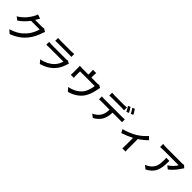

<svg xmlns="http://www.w3.org/2000/svg" viewBox="507 -2847 4916 4916"><g transform="rotate(45 2965.0 -389.0)"><path d="M553 -778 437 -816C429 -787 412 -746 400 -726C353 -638 260 -499 86 -395L174 -329C279 -399 364 -488 428 -574H740C722 -490 662 -364 588 -279C499 -175 380 -87 187 -29L280 54C467 -18 588 -109 680 -223C770 -333 829 -467 856 -563C863 -583 874 -608 884 -624L802 -674C783 -667 755 -664 727 -664H487C492 -672 497 -681 501 -689C512 -709 533 -748 553 -778Z M1228 -754V-651C1256 -653 1292 -654 1324 -654H1712C1746 -654 1786 -653 1811 -651V-754C1786 -751 1745 -749 1713 -749H1324C1291 -749 1254 -751 1228 -754ZM1890 -479 1819 -523C1806 -518 1782 -514 1755 -514H1243C1214 -514 1176 -517 1137 -521V-417C1175 -420 1219 -421 1243 -421H1752C1734 -355 1698 -280 1641 -221C1559 -136 1437 -71 1291 -41L1369 49C1497 13 1624 -50 1727 -164C1801 -246 1846 -347 1874 -444C1876 -453 1884 -468 1890 -479Z M2554 -808H2433C2439 -772 2440 -750 2440 -725V-639H2222C2185 -639 2156 -641 2125 -644C2128 -621 2129 -585 2129 -563V-388C2129 -366 2127 -337 2125 -316H2234C2231 -333 2230 -362 2230 -382V-546H2762C2751 -459 2722 -350 2670 -270C2610 -181 2510 -113 2418 -82C2382 -68 2336 -55 2298 -49L2380 46C2560 -3 2704 -106 2781 -245C2834 -338 2862 -451 2877 -538C2880 -557 2887 -589 2894 -606L2825 -649C2810 -644 2790 -639 2750 -639H2548V-725C2548 -750 2550 -772 2554 -808Z M3197 -741V-638C3224 -640 3261 -642 3295 -642H3632C3664 -642 3700 -640 3732 -638V-741C3701 -737 3663 -735 3632 -735H3294C3261 -735 3227 -737 3197 -741ZM3079 -488V-384C3107 -386 3140 -387 3170 -387H3459C3455 -297 3442 -218 3399 -151C3360 -90 3288 -32 3214 -2L3306 66C3393 21 3469 -53 3505 -121C3543 -193 3563 -281 3567 -387H3825C3851 -387 3885 -386 3909 -385V-488C3883 -484 3846 -483 3825 -483H3170C3139 -483 3107 -485 3079 -488ZM3787 -817 3723 -790C3750 -752 3782 -692 3802 -652L3868 -680C3848 -719 3812 -781 3787 -817ZM3900 -860 3836 -833C3864 -795 3897 -738 3918 -695L3983 -724C3965 -760 3927 -822 3900 -860Z M4045 -270 4093 -176C4193 -208 4308 -257 4394 -302V-14C4394 18 4392 65 4390 82H4506C4502 65 4501 18 4501 -14V-365C4590 -424 4676 -496 4726 -549L4648 -625C4596 -561 4500 -476 4405 -417C4324 -368 4176 -300 4045 -270Z M5872 -676 5809 -735C5793 -731 5748 -728 5726 -728H5167C5127 -728 5086 -732 5049 -737V-626C5092 -629 5127 -632 5167 -632H5715C5686 -575 5599 -476 5511 -425L5594 -358C5701 -434 5796 -561 5839 -634C5847 -646 5863 -665 5872 -676ZM5468 -543H5354C5359 -514 5360 -490 5360 -463C5360 -297 5337 -171 5194 -79C5162 -56 5127 -40 5098 -30L5190 45C5453 -90 5468 -282 5468 -543Z"/></g></svg>

Font: Source Han Sans JP Medium
Style: Regular
Weight: 500
Designer: Ryoko NISHIZUKA 西塚涼子 (kana, bopomofo & ideographs); Paul D. Hunt (Latin, Greek & Cyrillic); Sandoll Communications 산돌커뮤니
Foundry: Adobe
Version: Version 2.002;hotconv 1.0.116;makeotfexe 2.5.65601